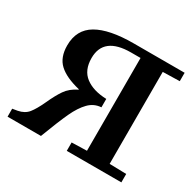

<svg xmlns="http://www.w3.org/2000/svg" viewBox="-120 -657 810 792"><g transform="rotate(30 285.5 -261.0)"><path d="M466 -480V-42L546 -40V0H286V-40L358 -42V-484H313Q183 -484 183 -383Q183 -325 220 -297Q257 -269 320 -267V-227Q286 -225 261.5 -200Q237 -175 216.5 -131Q196 -87 163 0H4V-38L28 -42Q59 -48 75.5 -68.5Q92 -89 111 -130Q130 -172 148.5 -199Q167 -226 202 -243V-245Q135 -261 102.5 -291Q70 -321 70 -378Q70 -453 129 -487.5Q188 -522 304 -522H546V-482Z"/></g></svg>

Font: Minipax
Style: Bold
Weight: 500
Designer: Raphaël Ronot, Igor Stepanchenko (Cyrillic)
Foundry: steppetype
Version: Version 1.002